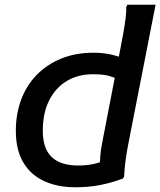

<svg xmlns="http://www.w3.org/2000/svg" viewBox="-20 -780 678 812"><path d="M481 -443Q466 -452 441 -459Q416 -466 373 -466Q310 -466 262.5 -437.5Q215 -409 188 -355.5Q161 -302 161 -227Q161 -152 198.5 -116Q236 -80 311 -80Q346 -80 376 -86.5Q406 -93 426 -104L403 -70Q402 -92 404 -118.5Q406 -145 411 -170L492 -589Q496 -609 501.5 -640Q507 -671 511 -701.5Q515 -732 514 -751L519 -760H638L521 -163Q515 -132 510.5 -97Q506 -62 505 -33L500 -25Q452 -7 403.5 2.5Q355 12 298 12Q224 12 167 -14Q110 -40 78.5 -93Q47 -146 47 -227Q47 -298 69.5 -358.5Q92 -419 135.5 -463.5Q179 -508 239.5 -532.5Q300 -557 376 -557Q416 -557 449 -549.5Q482 -542 500 -533Z"/></svg>

Font: Kufam Medium
Style: Italic
Weight: 500
Italic angle: -11°
Designer: Artur Schmal
Foundry: Original Type
Version: Version 1.301; ttfautohint (v1.8.3)